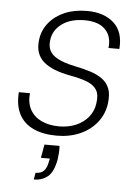

<svg xmlns="http://www.w3.org/2000/svg" viewBox="-53 -565 583 811"><g transform="rotate(5 239.0 -159.5)"><path d="M201 12Q143 12 102 -7Q61 -26 41.5 -63.5Q22 -101 26 -157H73Q69 -116 85 -87Q101 -58 133 -43Q165 -28 208 -28Q248 -28 280 -42Q312 -56 332 -81Q352 -106 356 -137Q362 -174 350 -194.5Q338 -215 309.5 -226.5Q281 -238 236 -246Q198 -253 169 -264.5Q140 -276 121.5 -292.5Q103 -309 95.5 -332Q88 -355 92 -386Q97 -426 122.5 -457.5Q148 -489 189 -506.5Q230 -524 284 -524Q355 -524 397 -486.5Q439 -449 433 -376H387Q393 -425 364.5 -454.5Q336 -484 277 -484Q217 -484 180.5 -457Q144 -430 139 -389Q135 -364 144 -344.5Q153 -325 179 -311Q205 -297 252 -287Q288 -280 318 -270.5Q348 -261 369.5 -245.5Q391 -230 400.5 -205.5Q410 -181 405 -142Q399 -97 371.5 -62Q344 -27 300 -7.5Q256 12 201 12ZM121 205 126 176Q150 176 162 162.5Q174 149 178 124L181 111H143L153 54H217Q218 69 217 84Q216 99 214 112Q204 166 179.5 185.5Q155 205 121 205Z"/></g></svg>

Font: DM Sans 12pt ExtraLight
Style: Italic
Weight: 250
Italic angle: -10°
Version: Version 4.004;gftools[0.9.30]